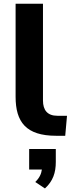

<svg xmlns="http://www.w3.org/2000/svg" viewBox="-20 -739 394 1045"><path d="M285.6 0H335L344.7 -108.9H292C238.3 -108.9 213.9 -139.6 213.9 -191.9V-718.8H64.9V-212.4C64.9 -75.2 121.6 0 285.6 0ZM224.6 286.6C268.1 247.1 283.7 201.2 283.7 142.6V71.8H138.7V183.6H208C204.6 208 194.3 230 171.9 251.5Z"/></svg>

Font: Winston
Style: Bold
Weight: 700
Designer: Vernon Adams, Kim Jin-seong, David Berlow, Cristiano Sobral
Foundry: The Winston Project Authors
Version: Version 3.004